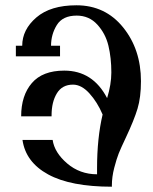

<svg xmlns="http://www.w3.org/2000/svg" viewBox="-20 -704 580 726"><path d="M456 -184Q437 -144 429 -124Q421 -104 412 -69.5Q403 -35 403 -2Q403 0 403 2Q247 2 162 -44.5Q77 -91 65 -175H179Q186 -127 234 -86Q282 -45 347 -45Q347 -56 347 -68Q347 -182 368 -271Q348 -318 318 -351Q288 -384 256 -384Q215 -384 195 -351Q175 -318 175 -268Q175 -266 175 -264H60Q60 -343 100.5 -390Q141 -437 223 -437Q331 -437 385 -333Q401 -385 401 -430Q401 -485 390 -531Q379 -577 348 -611Q317 -645 270 -645Q217 -645 195 -609.5Q173 -574 173 -531H207V-491H40V-531H64Q64 -592 117.5 -638Q171 -684 269 -684Q378 -684 445.5 -600.5Q513 -517 513 -397Q513 -336 500 -293Q487 -250 456 -184Z"/></svg>

Font: Triodion Unicode
Style: Normal
Weight: 400
Version: Version 1.1